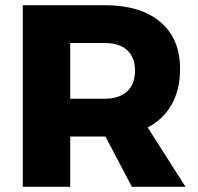

<svg xmlns="http://www.w3.org/2000/svg" viewBox="-20 -721 764 741"><path d="M489 0 387 -194H383H251V0H68V-701H383Q522 -701 598.5 -636.5Q675 -572 675 -455Q675 -376 643 -318.5Q611 -261 550 -229L696 0ZM251 -340H384Q440 -340 470.5 -368Q501 -396 501 -449Q501 -500 470.5 -527.5Q440 -555 384 -555H251Z"/></svg>

Font: Montserrat arm2
Style: Bold
Weight: 700
Designer: Julieta Ulanovsky
Foundry: Julieta Ulanovsky
Version: Version 6.000